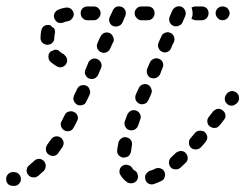

<svg xmlns="http://www.w3.org/2000/svg" viewBox="-42 -584 800 626"><path d="M-22 0Q-22 9 -16 16Q-9 22 0 22Q2 22 5 22Q14 22 20 15Q27 8 26 -1Q26 -10 19 -17Q12 -23 3 -23Q1 -23 0 -23Q-9 -23 -16 -16Q-22 -9 -22 0ZM494 -24Q492 -28 489 -31Q485 -34 481 -35Q477 -37 472 -36Q468 -36 464 -34Q455 -29 446 -27Q442 -25 439 -22Q435 -19 433 -15Q431 -11 431 -7Q431 -2 432 2Q435 11 443 15Q452 19 460 16Q472 12 484 6Q493 2 495 -7Q498 -16 494 -24ZM405 3Q407 -1 408 -5Q408 -10 407 -14Q406 -19 404 -22Q401 -26 397 -28Q392 -31 389 -36Q387 -40 383 -43Q379 -45 375 -46Q371 -47 366 -47Q362 -46 358 -44Q350 -39 348 -30Q346 -20 351 -13Q360 2 374 11Q382 15 391 13Q400 11 405 3ZM50 -14Q53 -10 57 -8Q61 -6 65 -6Q70 -5 74 -6Q78 -8 82 -10Q91 -18 101 -27Q107 -34 107 -43Q107 -53 101 -59Q94 -66 85 -66Q76 -66 69 -59Q61 -52 53 -45Q46 -40 45 -30Q44 -21 50 -14ZM564 -84Q561 -88 557 -90Q553 -91 548 -92Q544 -92 540 -90Q535 -89 532 -86Q524 -78 516 -71Q513 -68 511 -64Q509 -60 509 -56Q508 -51 510 -47Q511 -43 514 -39Q520 -32 529 -32Q539 -31 546 -37Q554 -44 563 -53Q570 -59 570 -68Q570 -78 564 -84ZM359 -70Q363 -70 368 -71Q372 -72 376 -74Q379 -77 382 -81Q384 -85 385 -89Q386 -99 388 -110Q390 -119 385 -127Q380 -134 371 -136Q367 -137 363 -137Q358 -136 354 -133Q351 -131 348 -127Q345 -124 344 -119Q342 -107 340 -96Q339 -86 344 -79Q350 -72 359 -70ZM108 -94Q108 -90 111 -86Q113 -82 117 -80Q125 -74 134 -76Q143 -77 148 -85Q155 -95 162 -105Q164 -109 165 -113Q166 -118 165 -122Q164 -126 161 -130Q159 -134 155 -136Q147 -141 138 -139Q129 -137 124 -129Q118 -120 111 -111Q109 -107 108 -103Q107 -98 108 -94ZM626 -153Q623 -156 619 -157Q614 -158 610 -158Q605 -158 601 -156Q597 -154 594 -151Q587 -142 580 -134Q577 -131 575 -127Q574 -122 574 -118Q574 -114 576 -109Q578 -105 581 -102Q588 -96 597 -97Q607 -97 613 -104Q621 -112 628 -121Q634 -128 634 -137Q633 -146 626 -153ZM168 -159Q172 -156 176 -156Q181 -156 185 -157Q189 -158 193 -161Q196 -164 198 -168Q204 -178 209 -189Q214 -197 211 -206Q208 -215 199 -219Q191 -223 182 -220Q173 -218 169 -209Q164 -199 159 -189Q154 -181 157 -172Q160 -163 168 -159ZM379 -160Q383 -159 388 -159Q392 -159 396 -161Q400 -163 403 -166Q406 -169 408 -174Q411 -183 415 -194Q419 -203 415 -211Q411 -220 403 -223Q394 -227 385 -223Q377 -219 373 -210Q369 -199 365 -189Q362 -180 366 -172Q370 -163 379 -160ZM684 -224Q681 -227 677 -228Q672 -230 668 -229Q663 -229 660 -226Q656 -224 653 -221L639 -203Q633 -196 634 -187Q635 -177 642 -172Q646 -169 650 -168Q654 -166 659 -167Q663 -167 667 -169Q671 -172 674 -175L688 -193Q694 -200 693 -209Q692 -218 684 -224ZM729 -282Q721 -288 712 -287Q703 -285 697 -278L695 -275Q690 -268 691 -259Q692 -250 700 -244Q703 -241 707 -240Q712 -239 716 -240Q721 -240 724 -243Q728 -245 731 -248L733 -251Q739 -258 737 -268Q736 -277 729 -282ZM199 -255Q200 -251 204 -247Q207 -244 211 -242Q219 -239 228 -242Q237 -245 240 -254L250 -275Q252 -279 252 -283Q252 -288 250 -292Q249 -296 246 -300Q243 -303 239 -305Q230 -308 221 -305Q213 -302 209 -293L199 -272Q198 -268 197 -263Q197 -259 199 -255ZM400 -259Q402 -254 405 -251Q408 -248 412 -246Q416 -244 421 -244Q425 -244 430 -246Q434 -247 437 -250Q440 -254 442 -258L451 -278Q455 -287 451 -295Q448 -304 440 -308Q431 -312 422 -308Q414 -305 410 -296L401 -276Q399 -272 399 -267Q399 -263 400 -259ZM245 -377 237 -358Q233 -349 236 -341Q240 -332 248 -328Q257 -325 266 -328Q274 -332 278 -340L286 -359L287 -361Q291 -369 288 -378Q284 -387 276 -391Q268 -395 259 -392Q250 -388 246 -380L245 -378Q245 -377 245 -377Q245 -377 245 -377ZM450 -330Q458 -327 467 -330Q476 -334 480 -342L488 -363Q492 -371 489 -380Q485 -389 477 -392Q468 -396 459 -392Q451 -389 447 -381L438 -360Q435 -351 438 -343Q441 -334 450 -330ZM136 -422Q133 -420 130 -419Q127 -417 124 -417Q123 -416 123 -416Q123 -416 122 -415Q119 -412 117 -408Q116 -404 116 -399Q116 -395 117 -391Q119 -386 122 -383Q132 -374 143 -368Q151 -363 160 -365Q169 -368 174 -376Q176 -380 177 -384Q177 -389 176 -393Q175 -397 172 -401Q169 -404 166 -407Q159 -410 154 -415Q150 -419 146 -421Q141 -422 136 -422ZM285 -464 276 -444Q272 -436 275 -427Q278 -418 287 -414Q295 -410 304 -413Q313 -417 317 -425L326 -445L327 -446Q331 -455 327 -463Q324 -472 316 -476Q307 -480 299 -477Q290 -474 286 -465ZM478 -452 475 -445Q471 -436 475 -427Q478 -419 487 -415Q495 -411 504 -415Q512 -418 516 -427L519 -435L525 -447Q529 -456 525 -465Q522 -473 513 -477Q505 -481 496 -477Q487 -474 484 -465ZM134 -492Q129 -495 125 -499Q124 -500 122 -502Q122 -502 121 -502Q121 -502 120 -502Q111 -504 103 -500Q95 -495 93 -486Q90 -473 90 -460Q90 -451 97 -444Q104 -438 113 -438Q117 -438 122 -440Q126 -441 129 -445Q132 -448 134 -452Q135 -456 135 -460Q135 -468 137 -475Q138 -479 137 -484Q137 -488 134 -492ZM327 -499Q335 -496 344 -499Q353 -502 357 -510L366 -531Q370 -540 367 -549Q364 -557 356 -561Q347 -565 338 -562Q330 -559 326 -550L316 -529Q312 -521 315 -512Q318 -503 327 -499ZM523 -500Q527 -498 532 -498Q536 -498 540 -500Q545 -501 548 -504Q551 -507 553 -511L562 -532Q565 -541 562 -549Q558 -558 550 -562Q541 -565 533 -562Q524 -558 520 -550L511 -529Q508 -521 511 -512Q515 -503 523 -500ZM198 -542Q197 -546 194 -550Q192 -554 188 -556Q184 -559 180 -559Q176 -560 171 -559Q158 -557 147 -552Q139 -548 135 -539Q132 -531 136 -522Q138 -518 141 -515Q144 -512 148 -510Q152 -509 157 -509Q161 -509 166 -511Q172 -514 180 -515Q189 -517 194 -525Q200 -533 198 -542ZM286 -541Q286 -550 279 -557Q273 -563 264 -563H243Q234 -563 227 -557Q221 -550 221 -541Q221 -532 227 -525Q234 -518 243 -518H264Q273 -518 279 -525Q286 -532 286 -541ZM462 -541Q462 -550 456 -557Q449 -563 440 -563H419Q410 -563 404 -557Q397 -550 397 -541Q397 -532 404 -525Q410 -518 419 -518H440Q449 -518 456 -525Q462 -532 462 -541ZM582 -523Q585 -521 589 -520Q592 -518 596 -518H616Q625 -518 632 -525Q638 -532 638 -541Q638 -550 632 -557Q625 -563 616 -563H596Q592 -563 589 -562Q585 -561 582 -559Q583 -558 583 -558Q586 -549 586 -540Q586 -531 582 -523ZM707 -541Q706 -550 700 -557Q693 -563 684 -563Q674 -563 668 -557Q661 -550 661 -541Q661 -532 668 -525Q674 -518 684 -518Q693 -518 700 -525Q706 -532 707 -541Z"/></svg>

Font: FRB American Cursive Guidelines Arrows Dashed Extrabold
Style: Bold Italic
Weight: 800
Italic angle: -25°
Version: Version 2.0;Modular Font Editor K font №1